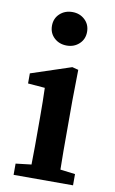

<svg xmlns="http://www.w3.org/2000/svg" viewBox="-84 -778 494 824"><g transform="rotate(10 163.0 -366.0)"><path d="M36 0V-49L104 -57Q105 -95 105 -137Q105 -179 105 -213V-264Q105 -302 104.5 -331Q104 -360 103 -391L29 -397V-441L204 -499L231 -492L229 -358V-213Q229 -179 229 -137Q229 -95 230 -57L295 -49V0ZM164 -586Q131 -586 109 -606.5Q87 -627 87 -659Q87 -691 109 -711.5Q131 -732 164 -732Q196 -732 218 -711.5Q240 -691 240 -659Q240 -627 218 -606.5Q196 -586 164 -586Z"/></g></svg>

Font: Source Serif 4 SmText Semibold
Style: Regular
Weight: 600
Designer: Frank Grießhammer
Foundry: Adobe
Version: Version 4.005;hotconv 1.1.0;makeotfexe 2.6.0